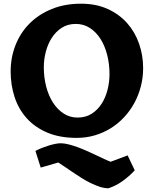

<svg xmlns="http://www.w3.org/2000/svg" viewBox="-20 -719 819 1029"><path d="M198.2 179.2 169.9 89.8Q186.5 81.1 205.1 73.7Q223.6 66.4 241.9 60.8Q260.3 55.2 276.6 52Q293 48.8 305.2 48.8Q324.2 48.8 347.4 54.7Q370.6 60.5 395.5 69.6Q420.4 78.6 445.8 90.1Q471.2 101.6 494.6 112.5Q518.1 123.5 538.3 133.1Q558.6 142.6 573.2 147.9L664.1 113.8L702.1 193.8Q672.9 225.6 636.5 251.7Q600.1 277.8 561 290Q539.1 290 514.4 282Q489.7 273.9 464.1 261.2Q438.5 248.5 413.6 232.7Q388.7 216.8 366 201.4Q343.3 186 324.2 172.9Q305.2 159.7 292 151.9ZM37.1 -335.9Q37.1 -411.6 63.5 -478Q89.8 -544.4 138.9 -593.5Q188 -642.6 257.8 -670.9Q327.6 -699.2 414.1 -699.2Q495.1 -699.2 557.1 -670.9Q619.1 -642.6 661.4 -595Q703.6 -547.4 725.3 -484.9Q747.1 -422.4 747.1 -354Q747.1 -302.7 734.6 -255.1Q722.2 -207.5 699.5 -166Q676.8 -124.5 644.5 -90.1Q612.3 -55.7 572.8 -31.2Q533.2 -6.8 487.3 6.6Q441.4 20 391.1 20Q300.3 20 233.6 -8.3Q167 -36.6 123.3 -85.2Q79.6 -133.8 58.3 -198.5Q37.1 -263.2 37.1 -335.9ZM386.2 -590.8Q342.8 -590.8 310.5 -569.8Q278.3 -548.8 257.1 -515.4Q235.8 -481.9 225.3 -440.7Q214.8 -399.4 214.8 -358.9Q214.8 -304.2 227.5 -255.1Q240.2 -206.1 263.9 -169.2Q287.6 -132.3 321 -110.6Q354.5 -88.9 396 -88.9Q439.5 -88.9 471.7 -109.6Q503.9 -130.4 525.1 -163.8Q546.4 -197.3 556.6 -238.8Q566.9 -280.3 566.9 -321.8Q566.9 -376 554.4 -424.8Q542 -473.6 518.6 -510.5Q495.1 -547.4 461.7 -569.1Q428.2 -590.8 386.2 -590.8Z"/></svg>

Font: Simonetta
Style: Black Italic
Weight: 900
Italic angle: -2°
Designer: Gayaneh Bagdasaryan
Foundry: Brownfox
Version: Version 1.002